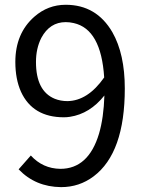

<svg xmlns="http://www.w3.org/2000/svg" viewBox="-20 -767 595 800"><path d="M260.7 -345.7Q345.7 -346.7 414.1 -444.3Q401.4 -645.5 287.1 -670.9Q270.5 -674.8 253.9 -674.8Q187.5 -674.8 152.3 -609.4Q129.9 -565.4 129.9 -508.8Q129.9 -387.7 208 -355.5Q232.4 -345.7 260.7 -345.7ZM57.6 -61.5 108.4 -119.1Q158.2 -64.5 231.4 -63.5Q348.6 -63.5 392.6 -210Q412.1 -276.4 415 -369.1Q354.5 -293 271.5 -280.3Q258.8 -278.3 246.1 -278.3Q116.2 -278.3 67.4 -384.8Q43.9 -437.5 43.9 -508.8Q43.9 -627.9 123 -697.3Q179.7 -747.1 253.9 -747.1Q381.8 -747.1 448.2 -632.8Q500 -542 500 -398.4Q500 -129.9 370.1 -32.2Q310.5 12.7 234.4 12.7Q127.9 11.7 57.6 -61.5Z"/></svg>

Font: Taipei Sans TC Beta
Style: Regular
Weight: 400
Designer: JT Foundry
Foundry: JT Foundry
Version: Version 1.000